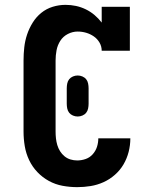

<svg xmlns="http://www.w3.org/2000/svg" viewBox="-20 -763 640 791"><path d="M298 8Q268 8 238 2.5Q208 -3 181.5 -17.5Q155 -32 134 -54Q113 -76 100 -103.5Q87 -131 82 -161Q77 -191 77 -221V-514Q77 -541 80 -568Q83 -595 91.5 -620.5Q100 -646 114.5 -669.5Q129 -693 150 -710Q171 -727 197 -735Q223 -743 250 -743Q272 -743 293 -738.5Q314 -734 333.5 -724.5Q353 -715 369.5 -701Q386 -687 399 -670V-735H515V-554H399Q399 -572 390 -587.5Q381 -603 366.5 -613Q352 -623 335 -628Q318 -633 300 -633Q279 -633 259.5 -623Q240 -613 228.5 -595Q217 -577 213 -556Q209 -535 209 -514V-221Q209 -207 210.5 -193Q212 -179 216 -165.5Q220 -152 227.5 -140Q235 -128 246 -119Q257 -110 270.5 -106Q284 -102 298 -102Q316 -102 333 -108Q350 -114 362 -127.5Q374 -141 379.5 -158Q385 -175 385 -193H517Q517 -165 510 -137.5Q503 -110 489 -86Q475 -62 453.5 -43Q432 -24 406.5 -12.5Q381 -1 353.5 3.5Q326 8 298 8ZM300 -283Q290 -283 280.5 -287Q271 -291 265 -298.5Q259 -306 257 -316Q255 -326 255 -336V-399Q255 -409 257 -419Q259 -429 265 -436.5Q271 -444 280.5 -448Q290 -452 300 -452Q310 -452 319.5 -448Q329 -444 335 -436.5Q341 -429 343 -419Q345 -409 345 -399V-336Q345 -326 343 -316Q341 -306 335 -298.5Q329 -291 319.5 -287Q310 -283 300 -283Z"/></svg>

Font: Iosevka Etoile Extrabold
Style: Regular
Weight: 800
Designer: Belleve Invis
Foundry: Belleve Invis
Version: Version 22.1.2; ttfautohint (v1.8.4)